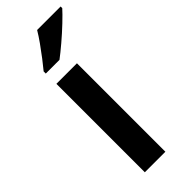

<svg xmlns="http://www.w3.org/2000/svg" viewBox="-251 -799 832 832"><g transform="rotate(-45 165.5 -383.0)"><path d="M207 0H81V-542H207ZM331 -756Q315 -738 284.5 -709Q254 -680 221 -652Q188 -624 164 -606H80V-619Q95 -637 115 -663Q135 -689 154.5 -716.5Q174 -744 187 -766H331Z"/></g></svg>

Font: Noto Sans Gujarati SemiBold
Style: Regular
Weight: 600
Designer: Jelle Bosma - Monotype Design Team, Universal Thirst
Foundry: Monotype Imaging Inc.
Version: Version 2.106; ttfautohint (v1.8.4.7-5d5b)